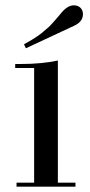

<svg xmlns="http://www.w3.org/2000/svg" viewBox="-20 -700 336 720"><path d="M257 -603 77 -519 70 -534Q85 -542 99 -550.5Q113 -559 123 -566Q133 -573 144.5 -583Q156 -593 161.5 -597.5Q167 -602 177 -613.5Q187 -625 189 -627Q191 -629 201 -641L211 -653Q234 -680 257 -680Q272 -680 281.5 -671Q291 -662 291 -647Q291 -618 257 -603ZM197 -473V-15H263V0H42V-15H108V-445H37V-460H58Q136 -460 197 -473Z"/></svg>

Font: Elsie Swash Caps
Style: Regular
Weight: 400
Designer: Alejandro Inler
Foundry: Alejandro Inler
Version: 1.001